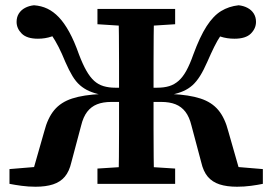

<svg xmlns="http://www.w3.org/2000/svg" viewBox="-20 -698 1035 729"><path d="M350 0V-58L475 -66H520L645 -58V0ZM350 -606V-664H645V-606L520 -598H475ZM430 0Q431 -51 431.5 -102Q432 -153 432 -206.5Q432 -260 432 -316V-351Q432 -406 432 -458.5Q432 -511 431.5 -562Q431 -613 430 -664H565Q564 -614 563.5 -562.5Q563 -511 563 -458.5Q563 -406 563 -351V-316Q563 -260 563 -207Q563 -154 563.5 -102.5Q564 -51 565 0ZM744 -82 707 -221Q699 -254 684 -273.5Q669 -293 646.5 -302Q624 -311 592 -311H503V-365H577Q603 -365 622.5 -371Q642 -377 658 -391Q674 -405 687.5 -429.5Q701 -454 714 -491Q739 -559 764.5 -598.5Q790 -638 819.5 -656Q849 -674 886 -678Q905 -676 920 -668Q935 -660 943.5 -646.5Q952 -633 952 -615Q952 -590 932.5 -570.5Q913 -551 870 -551Q842 -551 817.5 -559Q793 -567 776 -576L850 -605Q832 -584 818.5 -564Q805 -544 793 -519.5Q781 -495 767 -463Q753 -431 739.5 -409.5Q726 -388 711 -374.5Q696 -361 677 -352.5Q658 -344 634 -339L631 -341Q698 -338 741 -324Q784 -310 809 -280Q834 -250 847 -199L895 -31L834 -68L978 -56V0Q959 4 933 7.5Q907 11 880 11Q841 11 813.5 2Q786 -7 769 -27Q752 -47 744 -82ZM251 -82Q243 -47 226 -27Q209 -7 181.5 2Q154 11 115 11Q88 11 62 7.5Q36 4 16 0V-56L161 -68L100 -31L148 -199Q161 -250 186 -280Q211 -310 254 -324Q297 -338 364 -341L361 -339Q337 -344 318 -352.5Q299 -361 283.5 -374.5Q268 -388 255 -409.5Q242 -431 228 -463Q215 -495 202.5 -519.5Q190 -544 176.5 -564Q163 -584 145 -605L219 -577Q201 -568 176.5 -559.5Q152 -551 124 -551Q82 -551 62.5 -570.5Q43 -590 43 -615Q43 -633 51.5 -646.5Q60 -660 75 -668Q90 -676 109 -678Q137 -676 160 -665Q183 -654 203.5 -632.5Q224 -611 243 -576.5Q262 -542 280 -491Q294 -454 308 -429.5Q322 -405 337.5 -391Q353 -377 373 -371Q393 -365 417 -365H492V-311H403Q371 -311 348.5 -302Q326 -293 311 -273.5Q296 -254 288 -221Z"/></svg>

Font: Source Serif 4 SemiBold
Style: Regular
Weight: 600
Designer: Frank Grießhammer
Foundry: Adobe Systems Incorporated
Version: Version 4.004;hotconv 1.0.116;makeotfexe 2.5.65601